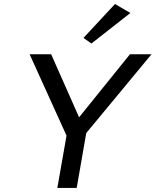

<svg xmlns="http://www.w3.org/2000/svg" viewBox="-20 -920 762 940"><path d="M616.2 -654.3 367.2 -345.7 230.5 -654.3H125L305.7 -255.9L260.7 0H355.5L402.3 -268.6L721.7 -654.3ZM388.7 -734.4 427.7 -707 618.2 -856.4 543 -900.4Z"/></svg>

Font: Sen-gleads
Style: Italic
Weight: 400
Designer: Kosal Sen, Philatype
Foundry: Philatype
Version: Version 1.004; ttfautohint (v1.8.3)